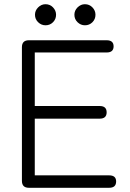

<svg xmlns="http://www.w3.org/2000/svg" viewBox="-20 -891 619 911"><path d="M117 0Q84 0 84 -33V-667Q84 -700 117 -700H486Q519 -700 519 -671Q519 -642 486 -642H145V-388H453Q486 -388 486 -358Q486 -328 453 -328H145V-59H498Q531 -59 531 -30Q531 0 498 0ZM196 -771Q176 -771 161 -785.5Q146 -800 146 -821Q146 -841 161 -856Q176 -871 196 -871Q217 -871 231.5 -856Q246 -841 246 -821Q246 -800 231.5 -785.5Q217 -771 196 -771ZM383 -771Q363 -771 348 -785.5Q333 -800 333 -821Q333 -841 348 -856Q363 -871 383 -871Q404 -871 418.5 -856Q433 -841 433 -821Q433 -800 418.5 -785.5Q404 -771 383 -771Z"/></svg>

Font: Shin Retro Maru Gothic Regular
Style: Regular
Weight: 400
Designer: Iose
Foundry: Typographish
Version: Version 1.002